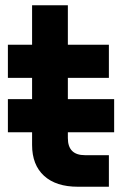

<svg xmlns="http://www.w3.org/2000/svg" viewBox="-20 -710 504 730"><path d="M10 -207V-333H102V-414H10V-540H102V-690H238V-540H394V-414H238V-333H414V-207H238V-185Q238 -120 303 -120H394V0H276Q193 0 147.5 -41.5Q102 -83 102 -159V-207Z"/></svg>

Font: Vela Sans ExtBd
Style: Regular
Weight: 800
Designer: Principal design: Mikhail Sharanda - project Manrope.
Design modification: Ravid Balaliev
Foundry: Mikhail Sharanda
Version: Version 1.001